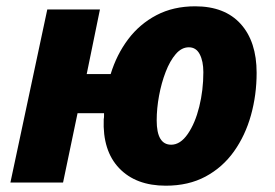

<svg xmlns="http://www.w3.org/2000/svg" viewBox="-20 -579 871 609"><path d="M506 10Q411 10 358 -45.5Q305 -101 309 -201Q310 -206 310 -211Q310 -216 310 -220H226L180 0H13L130 -549H297L255 -344H331Q350 -406 386.5 -454.5Q423 -503 476.5 -531Q530 -559 599 -559Q693 -559 743.5 -503Q794 -447 794 -348Q794 -278 776 -213.5Q758 -149 722 -98.5Q686 -48 632 -19Q578 10 506 10ZM523 -120Q552 -120 575.5 -154Q599 -188 612 -240.5Q625 -293 625 -350Q625 -385 613.5 -407Q602 -429 579 -429Q556 -429 537.5 -407.5Q519 -386 505.5 -351Q492 -316 484.5 -275.5Q477 -235 477 -197Q477 -120 523 -120Z"/></svg>

Font: Noto Sans Disp ExtBd
Style: Italic
Weight: 800
Italic angle: -12°
Designer: Monotype Design Team
Foundry: Monotype Imaging Inc.
Version: Version 2.000;GOOG;noto-source:20170915:90ef993387c0